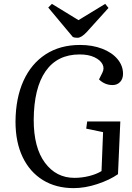

<svg xmlns="http://www.w3.org/2000/svg" viewBox="-20 -957 683 991"><path d="M601 -330 589 -58Q546 -28 482.5 -7Q419 14 360 14Q269 14 201.5 -27.5Q134 -69 97 -146Q60 -223 60 -330Q61 -451 101 -539.5Q141 -628 215.5 -676.5Q290 -725 393 -725Q457 -725 507.5 -705.5Q558 -686 586.5 -652Q615 -618 615 -576Q615 -550 600 -534Q585 -518 561 -518Q521 -518 491 -547L508 -581Q520 -604 509 -625.5Q498 -647 467.5 -661.5Q437 -676 391 -676Q276 -676 215.5 -589.5Q155 -503 154 -338Q154 -195 212 -117Q270 -39 364 -39Q403 -39 440.5 -48.5Q478 -58 504 -74L512 -275L425 -293L430 -330ZM229 -918 248 -937 385 -853 523 -937 540 -916 428 -792Q400 -762 380 -762Q371 -762 366 -763Q361 -764 356 -766Z"/></svg>

Font: Literata 36pt
Style: Italic
Weight: 400
Italic angle: -2°
Designer: Latin by Veronika Burian and Jose Scaglione. Greek by Irene Vlachou. Cyrillic by Vera Evstafieva
Foundry: TypeTogether
Version: Version 3.002